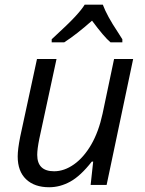

<svg xmlns="http://www.w3.org/2000/svg" viewBox="-20 -786 617 816"><path d="M220.2 -535.2 147 -195.8Q138.2 -152.3 138.2 -127.9Q138.2 -58.1 210 -58.1Q252.9 -58.1 294.4 -87.4Q335.9 -116.7 367.7 -171.4Q399.4 -226.1 416 -303.2L464.8 -535.2H545.9L433.1 0H365.2L376 -99.1H370.1Q322.3 -38.1 278.8 -14.2Q235.4 9.8 189 9.8Q126.5 9.8 90.8 -24.2Q55.2 -58.1 55.2 -121.1Q55.2 -151.4 65.9 -205.1L137.2 -535.2ZM500 -606H449.7Q421.9 -629.4 371.1 -698.2Q305.7 -640.1 252.9 -606H199.7V-619.1Q270.5 -684.1 299.6 -715.6Q328.6 -747.1 339.8 -766.1H417Q435.1 -717.8 479.5 -651.4L500 -619.1Z"/></svg>

Font: CAA NEO Sans
Style: Italic
Weight: 400
Italic angle: -12°
Version: Version 1.10